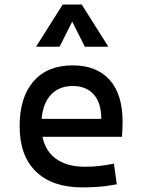

<svg xmlns="http://www.w3.org/2000/svg" viewBox="-20 -815 626 845"><path d="M342.8 9.8Q210.4 9.8 138.4 -59.8Q66.4 -129.4 66.4 -259.8Q66.4 -386.7 127.4 -457Q188.5 -527.3 299.8 -527.3Q404.8 -527.3 462.2 -463.9Q519.5 -400.4 519.5 -279.3Q519.5 -243.7 516.6 -212.9H153.3V-292H425.8Q425.8 -361.8 392.6 -399.2Q359.4 -436.5 300.8 -436.5Q234.9 -436.5 198.5 -391.6Q162.1 -346.7 162.1 -264.6Q162.1 -174.8 212.2 -127.9Q262.2 -81.1 354.5 -81.1Q386.7 -81.1 418 -84.7Q449.2 -88.4 481.4 -94.7L494.1 -3.9Q448.2 4.9 410.2 7.3Q372.1 9.8 342.8 9.8ZM138.7 -609.4 255.9 -794.9H339.8L457 -609.4H353.5L293 -729.5H302.7L242.2 -609.4Z"/></svg>

Font: Cascadia Mono PL
Style: Regular
Weight: 400
Monospace: yes
Designer: Aaron Bell
Foundry: Saja Typeworks
Version: Version 2102.003